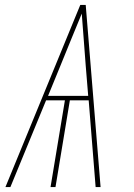

<svg xmlns="http://www.w3.org/2000/svg" viewBox="-20 -755 540 775"><path d="M2 0 304 -735H326L386 0H366L338 -350H262L204 0H184L242 -350H166L22 0ZM174 -368H336L326 -490Q322 -543 318 -595.5Q314 -648 310 -700Q288 -648 267 -595.5Q246 -543 224 -490Z"/></svg>

Font: Iosevka Thin
Style: Italic
Weight: 100
Italic angle: -9°
Monospace: yes
Designer: Belleve Invis
Foundry: Belleve Invis
Version: Version 32.5.0; ttfautohint (v1.8.4)